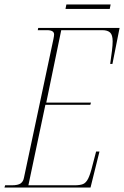

<svg xmlns="http://www.w3.org/2000/svg" viewBox="-37 -839 555 859"><path d="M-17 0 -14 -10H15Q44 -10 55.5 -18.5Q67 -27 70 -43L202 -664Q205 -678 205 -685Q205 -704 173 -704H132L134 -714H498L466 -553H456Q461 -588 464 -612.5Q467 -637 467 -654Q467 -683 455.5 -693.5Q444 -704 421 -704H237L170 -380H370L367 -370H166L90 -10H296Q321 -10 334.5 -15.5Q348 -21 357.5 -40Q367 -59 377 -100L393 -161H408L368 0ZM256 -799 260 -819H458L454 -799Z"/></svg>

Font: Noto Serif Display ExtraCondensed Thin
Style: Italic
Weight: 100
Width: 2
Italic angle: -12°
Designer: Monotype Design Team
Foundry: Monotype Imaging Inc.
Version: Version 2.009